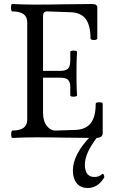

<svg xmlns="http://www.w3.org/2000/svg" viewBox="-20 -686 566 959"><path d="M42 3Q38 3 36.5 -6Q35 -15 36.5 -24.5Q38 -34 42 -34Q116 -34 116 -88V-575Q116 -629 41 -629Q37 -629 35.5 -638.5Q34 -648 35.5 -657Q37 -666 41 -666Q100 -663 157 -663Q228 -663 298.5 -664.5Q369 -666 439 -666Q466 -666 466 -649V-495Q466 -489 457.5 -487Q449 -485 440.5 -487Q432 -489 432 -495Q432 -560 407.5 -592Q383 -624 330 -625L215 -629Q195 -629 195 -605V-332H281Q307 -332 319 -342.5Q331 -353 331 -385V-426Q331 -431 339.5 -432.5Q348 -434 356.5 -432.5Q365 -431 365 -426Q363 -399 362.5 -372Q362 -345 362 -318Q362 -291 362.5 -264Q363 -237 365 -210Q365 -206 356.5 -204Q348 -202 339.5 -203.5Q331 -205 331 -210V-252Q331 -275 320.5 -286.5Q310 -298 281 -298H195V-122Q195 -81 214 -57Q233 -33 259 -34L356 -37Q408 -39 433 -70.5Q458 -102 458 -167Q458 -173 467 -174.5Q476 -176 484.5 -174.5Q493 -173 493 -167V-21Q493 3 458 3Q384 3 309 1.5Q234 0 160 0Q101 0 42 3ZM419 253Q382 253 363 229Q344 205 344 166Q344 86 432 -5H469Q404 77 404 136Q404 198 452 198Q476 198 492 182Q501 184 501 200Q469 253 419 253Z"/></svg>

Font: Junicode Two Beta Condensed
Style: Regular
Weight: 400
Width: 3
Designer: Peter S. Baker
Foundry: Briery Creek Software
Version: Version 1.053; ttfautohint (v1.8.4)